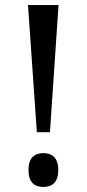

<svg xmlns="http://www.w3.org/2000/svg" viewBox="-20 -734 344 761"><path d="M126 -210H178L212 -714H91ZM152 7C184 7 211 -9 211 -60C211 -111 184 -127 152 -127C119 -127 93 -111 93 -60C93 -9 119 7 152 7Z"/></svg>

Font: Noto Serif Thai Condensed Medium
Style: Regular
Weight: 500
Width: 3
Designer: Monotype Design Team
Foundry: Monotype Imaging Inc.
Version: Version 2.002